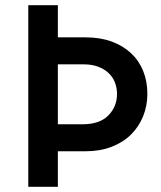

<svg xmlns="http://www.w3.org/2000/svg" viewBox="-20 -720 620 740"><path d="M203 -576H310Q366 -576 410 -560Q454 -544 485 -515Q516 -486 532 -446Q548 -406 548 -359Q548 -312 531.5 -271.5Q515 -231 484.5 -201Q454 -171 409.5 -154Q365 -137 310 -137H203V0H89V-700H203ZM203 -472V-241H298Q364 -241 397.5 -275Q431 -309 431 -358Q431 -381 423 -402Q415 -423 398.5 -438.5Q382 -454 358 -463Q334 -472 302 -472Z"/></svg>

Font: Tilda Sans Semibold
Style: Regular
Weight: 600
Designer: ParaType Ltd
Foundry: ParaType Ltd
Version: Version 1.009